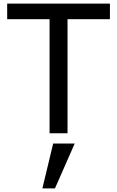

<svg xmlns="http://www.w3.org/2000/svg" viewBox="-20 -742 652 1069"><path d="M592 -635V-722H20V-635H256V0H356V-635ZM396 57H276L216 307H286Z"/></svg>

Font: Perun
Style: Regular
Weight: 400
Foundry: Copyright (c) Stefan Peev, Context Ltd, 2016
Version: Version 1.089